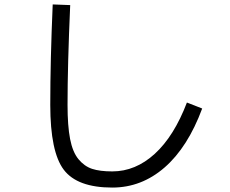

<svg xmlns="http://www.w3.org/2000/svg" viewBox="-20 -794 1040 867"><path d="M297 -771Q285 -500 285 -320Q285 -226 296.5 -166.5Q308 -107 334.5 -75Q361 -43 396 -31.5Q431 -20 487 -20Q592 -20 679 -99.5Q766 -179 824 -331L893 -304Q828 -129 723.5 -38Q619 53 487 53Q329 53 268 -27.5Q207 -108 207 -320Q207 -521 218 -774Z"/></svg>

Font: M PLUS 1p
Style: Regular
Weight: 400
Version: Version 1.062